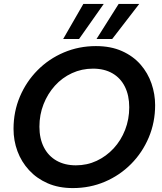

<svg xmlns="http://www.w3.org/2000/svg" viewBox="-20 -947 824 979"><path d="M351 12Q279 12 223 -12.5Q167 -37 128 -79.5Q89 -122 69 -176Q49 -230 49 -290Q49 -378 81.5 -454.5Q114 -531 171.5 -589Q229 -647 305.5 -679.5Q382 -712 469 -712Q545 -712 602 -686.5Q659 -661 696.5 -618Q734 -575 752.5 -521Q771 -467 771 -411Q771 -323 738.5 -246Q706 -169 648.5 -111Q591 -53 515 -20.5Q439 12 351 12ZM367 -104Q424 -104 473 -127Q522 -150 559.5 -190.5Q597 -231 618 -285Q639 -339 639 -400Q639 -460 617 -504.5Q595 -549 553.5 -573Q512 -597 454 -597Q397 -597 347 -574Q297 -551 260 -510Q223 -469 202 -415.5Q181 -362 181 -301Q181 -241 203.5 -196.5Q226 -152 268 -128Q310 -104 367 -104ZM472 -748 585 -927H690L552 -748ZM302 -748 405 -927H509L383 -748Z"/></svg>

Font: Rethink Sans
Style: Bold Italic
Weight: 700
Italic angle: -10°
Designer: The Rethink Sans project authors (Hans Thiessen). DM Sans designed by Colophon Foundry.
Foundry: Rethink Communications LLC
Version: Version 1.001